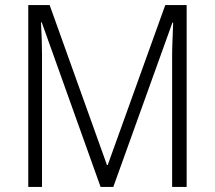

<svg xmlns="http://www.w3.org/2000/svg" viewBox="-20 -734 843 754"><path d="M375 0 144 -646H141Q145 -576 145 -516V0H91V-714H175L400 -86H403L629 -714H713V0H656V-519Q656 -545 657.5 -577Q659 -609 660 -645H657L425 0Z"/></svg>

Font: Noto Sans Arabic UI SmCn Lt
Style: Regular
Weight: 300
Width: 4
Designer: Monotype Design Team, Nadine Chahine and Nizar Qandah
Foundry: Monotype Imaging Inc.
Version: Version 2.010; ttfautohint (v1.8.4.7-5d5b)